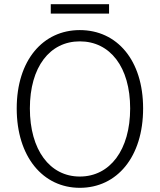

<svg xmlns="http://www.w3.org/2000/svg" viewBox="-20 -886 766 919"><path d="M362 13C540 13 665 -135 665 -367C665 -598 540 -742 362 -742C186 -742 60 -598 60 -367C60 -135 186 13 362 13ZM362 -41C218 -41 123 -169 123 -367C123 -565 218 -688 362 -688C507 -688 603 -565 603 -367C603 -169 507 -41 362 -41ZM223 -821H502V-866H223Z"/></svg>

Font: Noto Sans JP Light
Style: Regular
Weight: 300
Designer: Ryoko NISHIZUKA (kana & ideographs); Paul D. Hunt (Latin, Greek & Cyrillic); Wenlong ZHANG (bopomofo); Sandoll Communica
Foundry: Adobe Systems Incorporated
Version: Version 1.004;PS 1.004;hotconv 1.0.82;makeotf.lib2.5.63406